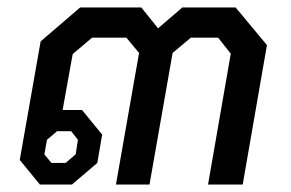

<svg xmlns="http://www.w3.org/2000/svg" viewBox="-20 -495 780 515"><path d="M33 -66 89 -384 195 -475H359L404 -419L469 -475H612L696 -374L631 0H538L599 -351L565 -394H492L443 -353L381 0H291L353 -353L319 -394H227L175 -350L151 -217L148 -200H200L254 -134L241 -58L173 0H87ZM156 -58 183 -81 189 -120 171 -143H133L106 -120L99 -81L118 -58Z"/></svg>

Font: Chakra Petch Medium
Style: Italic
Weight: 500
Italic angle: -10°
Designer: Katatrad Aksorn Co.,Ltd.
Foundry: Cadson Demak Co.,Ltd.
Version: Version 1.000; ttfautohint (v1.6)